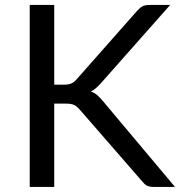

<svg xmlns="http://www.w3.org/2000/svg" viewBox="-20 -736 721 756"><path d="M193.5 -402.5H230Q249 -402.5 260.2 -407.2Q271.5 -412 281.5 -423.5L520 -693.5Q531 -706 541.2 -711.2Q551.5 -716.5 567.5 -716.5H650L377 -408Q366.5 -396.5 357.2 -388.5Q348 -380.5 337.5 -375.5Q351.5 -371 362 -362Q372.5 -353 384 -339.5L669 0H585Q575.5 0 569 -1.5Q562.5 -3 557.8 -5.5Q553 -8 549 -12Q545 -16 541 -20.5L293.5 -305Q288 -311 283.2 -315.2Q278.5 -319.5 272.2 -322.5Q266 -325.5 257.8 -326.8Q249.5 -328 237.5 -328H193.5V0H97V-716.5H193.5Z"/></svg>

Font: LatoHex
Style: Regular
Weight: 400
Designer: Lukasz Dziedzic
Foundry: tyPoland Lukasz Dziedzic
Version: Version 1.104; Western+Polish opensource